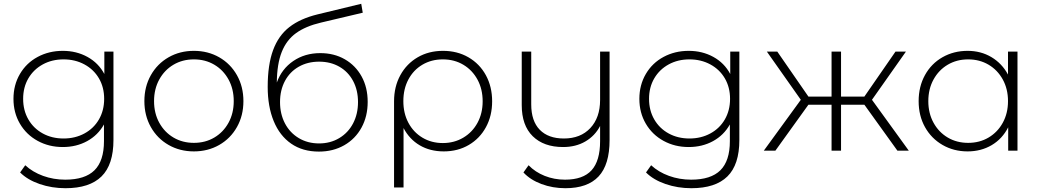

<svg xmlns="http://www.w3.org/2000/svg" viewBox="-20 -794 5488 1012"><path d="M578 -522H530V-404C509.3 -442.7 479.7 -472.7 441 -494C402.3 -515.3 359 -526 311 -526C262.3 -526 218.2 -515.3 178.5 -494C138.8 -472.7 107.7 -442.7 85 -404C62.3 -365.3 51 -321.7 51 -273C51 -224.3 62.3 -180.7 85 -142C107.7 -103.3 138.8 -73.2 178.5 -51.5C218.2 -29.8 262.3 -19 311 -19C358.3 -19 401 -29.3 439 -50C477 -70.7 506.7 -100 528 -138V-50C528 19.3 511.3 70.5 478 103.5C444.7 136.5 393.3 153 324 153C282.7 153 243.7 146.3 207 133C170.3 119.7 139 101 113 77L86 115C112 141 146.3 161.3 189 176C231.7 190.7 277 198 325 198C409.7 198 473 177.3 515 136C557 94.7 578 30.7 578 -56ZM425 -90.5C392.3 -72.8 355.7 -64 315 -64C274.3 -64 237.8 -72.8 205.5 -90.5C173.2 -108.2 147.8 -132.8 129.5 -164.5C111.2 -196.2 102 -232.3 102 -273C102 -313.7 111.2 -349.7 129.5 -381C147.8 -412.3 173.2 -436.8 205.5 -454.5C237.8 -472.2 274.3 -481 315 -481C355.7 -481 392.3 -472.2 425 -454.5C457.7 -436.8 483.2 -412.3 501.5 -381C519.8 -349.7 529 -313.7 529 -273C529 -232.3 519.8 -196.2 501.5 -164.5C483.2 -132.8 457.7 -108.2 425 -90.5Z M868.5 -30C908.2 -7.3 952.7 4 1002 4C1051.3 4 1095.8 -7.3 1135.5 -30C1175.2 -52.7 1206.3 -84.2 1229 -124.5C1251.7 -164.8 1263 -210.3 1263 -261C1263 -311.7 1251.7 -357.2 1229 -397.5C1206.3 -437.8 1175.2 -469.3 1135.5 -492C1095.8 -514.7 1051.3 -526 1002 -526C952.7 -526 908.2 -514.7 868.5 -492C828.8 -469.3 797.7 -437.8 775 -397.5C752.3 -357.2 741 -311.7 741 -261C741 -210.3 752.3 -164.8 775 -124.5C797.7 -84.2 828.8 -52.7 868.5 -30ZM1109.5 -69C1077.8 -50.3 1042 -41 1002 -41C962 -41 926.2 -50.3 894.5 -69C862.8 -87.7 837.8 -113.7 819.5 -147C801.2 -180.3 792 -218.3 792 -261C792 -303.7 801.2 -341.7 819.5 -375C837.8 -408.3 862.8 -434.3 894.5 -453C926.2 -471.7 962 -481 1002 -481C1042 -481 1077.8 -471.7 1109.5 -453C1141.2 -434.3 1166.2 -408.3 1184.5 -375C1202.8 -341.7 1212 -303.7 1212 -261C1212 -218.3 1202.8 -180.3 1184.5 -147C1166.2 -113.7 1141.2 -87.7 1109.5 -69Z M1797.5 -481.5C1759.8 -503.2 1716.7 -514 1668 -514C1614 -514 1566.7 -500.2 1526 -472.5C1485.3 -444.8 1456.3 -407 1439 -359C1439.7 -424.3 1448.3 -478 1465 -520C1481.7 -562 1506.8 -595.2 1540.5 -619.5C1574.2 -643.8 1618 -662.3 1672 -675L1892 -727L1884 -774L1653 -718C1593 -703.3 1543.8 -681.2 1505.5 -651.5C1467.2 -621.8 1438.5 -581.3 1419.5 -530C1400.5 -478.7 1391 -414 1391 -336C1391 -267.3 1401.5 -207.3 1422.5 -156C1443.5 -104.7 1474.2 -65 1514.5 -37C1554.8 -9 1603.7 5 1661 5C1711 5 1755.5 -6.2 1794.5 -28.5C1833.5 -50.8 1863.8 -81.8 1885.5 -121.5C1907.2 -161.2 1918 -206.3 1918 -257C1918 -307.7 1907.3 -352.3 1886 -391C1864.7 -429.7 1835.2 -459.8 1797.5 -481.5ZM1768 -66C1736.7 -47.3 1701.3 -38 1662 -38C1622 -38 1586.3 -47.3 1555 -66C1523.7 -84.7 1499.3 -110.5 1482 -143.5C1464.7 -176.5 1456 -214 1456 -256C1456 -298 1464.7 -335.2 1482 -367.5C1499.3 -399.8 1523.7 -424.8 1555 -442.5C1586.3 -460.2 1622 -469 1662 -469C1702 -469 1737.5 -460.2 1768.5 -442.5C1799.5 -424.8 1823.7 -399.8 1841 -367.5C1858.3 -335.2 1867 -298 1867 -256C1867 -214 1858.3 -176.5 1841 -143.5C1823.7 -110.5 1799.3 -84.7 1768 -66Z M2449 -492C2409.7 -514.7 2365 -526 2315 -526C2265 -526 2220.5 -514.7 2181.5 -492C2142.5 -469.3 2112 -437.8 2090 -397.5C2068 -357.2 2057 -311.3 2057 -260V194H2107V-119C2127.7 -79.7 2156.2 -49.3 2192.5 -28C2228.8 -6.7 2271 4 2319 4C2368.3 4 2412.3 -7.3 2451 -30C2489.7 -52.7 2519.8 -84 2541.5 -124C2563.2 -164 2574 -209.3 2574 -260C2574 -311.3 2563 -357.2 2541 -397.5C2519 -437.8 2488.3 -469.3 2449 -492ZM2422 -68.5C2390 -49.5 2354 -40 2314 -40C2274 -40 2238.2 -49.5 2206.5 -68.5C2174.8 -87.5 2150.2 -113.7 2132.5 -147C2114.8 -180.3 2106 -218.3 2106 -261C2106 -303.7 2114.8 -341.7 2132.5 -375C2150.2 -408.3 2174.8 -434.3 2206.5 -453C2238.2 -471.7 2274 -481 2314 -481C2354.7 -481 2390.8 -471.5 2422.5 -452.5C2454.2 -433.5 2479 -407.3 2497 -374C2515 -340.7 2524 -302.7 2524 -260C2524 -218 2515 -180.3 2497 -147C2479 -113.7 2454 -87.5 2422 -68.5Z M3193 -522H3143V-267C3143 -205 3125.8 -155.7 3091.5 -119C3057.2 -82.3 3010.7 -64 2952 -64C2897.3 -64 2855 -79.3 2825 -110C2795 -140.7 2780 -185.3 2780 -244V-522H2730V-240C2730 -168.7 2749.3 -114 2788 -76C2826.7 -38 2880 -19 2948 -19C2992.7 -19 3031.8 -28.8 3065.5 -48.5C3099.2 -68.2 3125 -95.3 3143 -130V-50C3143 19.3 3128 70.5 3098 103.5C3068 136.5 3021.3 153 2958 153C2920 153 2884.3 146.3 2851 133C2817.7 119.7 2789.3 101 2766 77L2739 115C2763 141 2794.7 161.3 2834 176C2873.3 190.7 2915.3 198 2960 198C3038 198 3096.3 177.3 3135 136C3173.7 94.7 3193 30.7 3193 -56Z M3877 -522H3829V-404C3808.3 -442.7 3778.7 -472.7 3740 -494C3701.3 -515.3 3658 -526 3610 -526C3561.3 -526 3517.2 -515.3 3477.5 -494C3437.8 -472.7 3406.7 -442.7 3384 -404C3361.3 -365.3 3350 -321.7 3350 -273C3350 -224.3 3361.3 -180.7 3384 -142C3406.7 -103.3 3437.8 -73.2 3477.5 -51.5C3517.2 -29.8 3561.3 -19 3610 -19C3657.3 -19 3700 -29.3 3738 -50C3776 -70.7 3805.7 -100 3827 -138V-50C3827 19.3 3810.3 70.5 3777 103.5C3743.7 136.5 3692.3 153 3623 153C3581.7 153 3542.7 146.3 3506 133C3469.3 119.7 3438 101 3412 77L3385 115C3411 141 3445.3 161.3 3488 176C3530.7 190.7 3576 198 3624 198C3708.7 198 3772 177.3 3814 136C3856 94.7 3877 30.7 3877 -56ZM3724 -90.5C3691.3 -72.8 3654.7 -64 3614 -64C3573.3 -64 3536.8 -72.8 3504.5 -90.5C3472.2 -108.2 3446.8 -132.8 3428.5 -164.5C3410.2 -196.2 3401 -232.3 3401 -273C3401 -313.7 3410.2 -349.7 3428.5 -381C3446.8 -412.3 3472.2 -436.8 3504.5 -454.5C3536.8 -472.2 3573.3 -481 3614 -481C3654.7 -481 3691.3 -472.2 3724 -454.5C3756.7 -436.8 3782.2 -412.3 3800.5 -381C3818.8 -349.7 3828 -313.7 3828 -273C3828 -232.3 3818.8 -196.2 3800.5 -164.5C3782.2 -132.8 3756.7 -108.2 3724 -90.5Z M4536 -242 4710 0H4770L4576 -268L4755 -522H4700L4536 -285H4413V-522H4363V-285H4241L4077 -522H4022L4201 -268L4006 0H4067L4241 -242H4363V0H4413V-242Z M5343 -522H5293V-401C5271.7 -440.3 5242.5 -471 5205.5 -493C5168.5 -515 5126.7 -526 5080 -526C5031.3 -526 4987.3 -514.8 4948 -492.5C4908.7 -470.2 4877.8 -438.8 4855.5 -398.5C4833.2 -358.2 4822 -312.3 4822 -261C4822 -209.7 4833.2 -164 4855.5 -124C4877.8 -84 4908.7 -52.7 4948 -30C4987.3 -7.3 5031.3 4 5080 4C5127.3 4 5169.7 -7 5207 -29C5244.3 -51 5273.3 -82.3 5294 -123V0H5343ZM5190.5 -69C5158.8 -50.3 5123 -41 5083 -41C5043 -41 5007.2 -50.3 4975.5 -69C4943.8 -87.7 4918.8 -113.7 4900.5 -147C4882.2 -180.3 4873 -218.3 4873 -261C4873 -303.7 4882.2 -341.7 4900.5 -375C4918.8 -408.3 4943.8 -434.3 4975.5 -453C5007.2 -471.7 5043 -481 5083 -481C5123 -481 5158.8 -471.7 5190.5 -453C5222.2 -434.3 5247.2 -408.3 5265.5 -375C5283.8 -341.7 5293 -303.7 5293 -261C5293 -218.3 5283.8 -180.3 5265.5 -147C5247.2 -113.7 5222.2 -87.7 5190.5 -69Z"/></svg>

Font: Montserrat Custom ExtraLight
Style: Regular
Weight: 300
Designer: Julieta Ulanovsky
Foundry: Julieta Ulanovsky
Version: Version 7.200